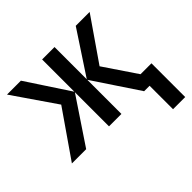

<svg xmlns="http://www.w3.org/2000/svg" viewBox="-177 -722 1094 1094"><g transform="rotate(-45 369.5 -175.0)"><path d="M683 -539 504 -280 637 -83H725V189H627V0H583L400 -275V0H300V-275L116 0H1L195 -280L17 -539H129L300 -279V-539H400V-279L571 -539Z"/></g></svg>

Font: Noto Sans Display SemiCondensed Medium
Style: Regular
Weight: 500
Width: 4
Designer: Monotype Design Team
Foundry: Monotype Imaging Inc.
Version: Version 2.003